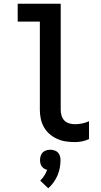

<svg xmlns="http://www.w3.org/2000/svg" viewBox="-20 -755 540 1031"><path d="M382 8Q358 8 334 4.5Q310 1 287.5 -9Q265 -19 246.5 -35Q228 -51 216 -72Q204 -93 199 -117Q194 -141 194 -165V-639H75V-735H306V-165Q306 -150 310.5 -134.5Q315 -119 325.5 -108Q336 -97 351.5 -92.5Q367 -88 382 -88Q402 -88 421 -92Q440 -96 458 -104V-8Q440 0 421 4Q402 8 382 8ZM239 256 196 215Q208 203 217.5 188.5Q227 174 233 157Q224 155 216.5 150Q209 145 204 138Q199 131 197 122Q195 113 195 104Q195 93 198.5 82Q202 71 209.5 63.5Q217 56 228 52.5Q239 49 250 49Q261 49 272 52.5Q283 56 290.5 63.5Q298 71 301.5 82Q305 93 305 104Q305 125 301 146.5Q297 168 288.5 187.5Q280 207 267.5 224.5Q255 242 239 256Z"/></svg>

Font: Iosevka Gothic
Style: Bold
Weight: 700
Monospace: yes
Designer: Belleve Invis
Foundry: Belleve Invis
Version: Version 15.5.1; ttfautohint (v1.8.4)